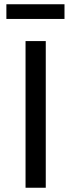

<svg xmlns="http://www.w3.org/2000/svg" viewBox="-20 -882 335 902"><path d="M100 -689H195V0H100ZM283 -862V-793H10V-862Z"/></svg>

Font: Fira Sans Variable
Style: Regular
Weight: 400
Designer: Carrois Corporate & Edenspiekermann AG
Foundry: Carrois Corporate GbR & Edenspiekermann AG
Version: Version 4.202